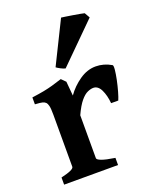

<svg xmlns="http://www.w3.org/2000/svg" viewBox="-138 -817 721 897"><g transform="rotate(-20 222.0 -369.0)"><path d="M427.2 -447.3Q431.6 -444.3 429.7 -423.8Q427.7 -403.3 421.9 -375.2Q416 -347.2 408.7 -321.5Q401.4 -295.9 395.5 -282.7H359.9Q356.4 -322.3 342.8 -350.3Q329.1 -378.4 305.7 -378.4Q293 -378.4 276.9 -371.3Q260.7 -364.3 242.7 -342.8Q224.6 -321.3 205.1 -278.8V-65.4Q205.1 -58.1 225.3 -50.3Q245.6 -42.5 291.5 -35.6V0H23.4V-35.6Q87.9 -50.3 87.9 -65.4V-324.2Q87.9 -356.4 84.5 -369.1Q81.1 -381.8 76.7 -386.2Q70.3 -392.6 60.3 -395.3Q50.3 -397.9 23.4 -399.4V-433.6Q59.1 -438.5 83.3 -443.1Q107.4 -447.8 128.7 -453.9Q149.9 -460 177.2 -468.8L197.8 -448.2L204.1 -377.4Q230.5 -415 269.3 -441.9Q308.1 -468.8 350.1 -468.8Q390.1 -468.8 427.2 -447.3ZM215.8 -507.8Q207 -509.3 192.9 -516.8Q178.7 -524.4 173.3 -528.8L276.9 -738.3Q282.2 -737.8 297.9 -735.4Q313.5 -732.9 332.3 -730Q351.1 -727.1 366.7 -724.1Q382.3 -721.2 387.7 -719.7L402.8 -693.4Z"/></g></svg>

Font: Gentium Plus
Style: Bold
Weight: 700
Designer: Victor Gaultney, Annie Olsen, Iska Routamaa, Becca Hirsbrunner
Foundry: SIL International
Version: Version 6.101